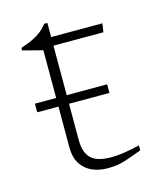

<svg xmlns="http://www.w3.org/2000/svg" viewBox="-85 -560 497 624"><g transform="rotate(-15 164.0 -248.5)"><path d="M26.5 -230V-259H269.5V-230ZM133.5 -108Q133.5 -66.5 153.5 -46.5Q173.5 -26.5 222 -26.5Q240 -26.5 264 -30Q288 -33.5 318 -40.5V-24Q282.5 -10.5 262.8 -4.2Q243 2 229.8 3.5Q216.5 5 200 5Q172.5 5 149.2 -5.2Q126 -15.5 112 -37Q98 -58.5 98 -92.5V-419.5L31 -437V-445.5Q44.5 -450 56 -454.5Q67.5 -459 77.2 -464.2Q87 -469.5 95.2 -475.2Q103.5 -481 110.2 -487.8Q117 -494.5 123 -502H133.5V-438ZM108 -425.5V-454.5H306L301.5 -425.5Z"/></g></svg>

Font: Newsreader ExtraLight
Style: Regular
Weight: 250
Designer: Hugues Gentile
Foundry: Production Type
Version: Version 1.003